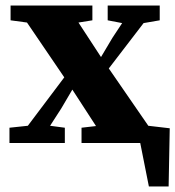

<svg xmlns="http://www.w3.org/2000/svg" viewBox="-20 -514 630 690"><path d="M367 -441V-494H554V-441L496 -431L371 -268L513 -62L590 -53L586 156H515L484 0H273V-55L325 -61L240 -192L200 -124L160 -62L213 -55V0H14V-55L80 -62L211 -236L77 -433L18 -441V-494H312V-441L262 -433L343 -309L384 -378L419 -431Z"/></svg>

Font: Source Serif 4 SmText
Style: Bold
Weight: 700
Designer: Frank Grießhammer
Foundry: Adobe
Version: Version 4.005;hotconv 1.1.0;makeotfexe 2.6.0